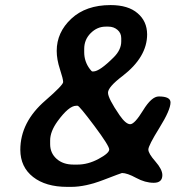

<svg xmlns="http://www.w3.org/2000/svg" viewBox="-20 -728 718 757"><path d="M344.2 -446.3H348.1Q372.6 -446.3 428.7 -502.4Q458 -531.7 458 -564.5V-577.6Q458 -597.7 443.1 -610.4Q428.2 -623 407.7 -623H396.5Q363.3 -623 337.6 -597.4Q312 -571.8 312 -535.2V-522Q312 -485.4 334 -456.1Q341.3 -446.3 344.2 -446.3ZM286.1 -311H280.3Q251.5 -311 207 -250Q177.7 -209.5 177.7 -174.3V-159.7Q177.7 -124.5 203.1 -101.8Q228.5 -79.1 269.5 -79.1H285.6Q327.1 -79.1 368.9 -101.6Q410.6 -124 410.6 -138.7Q410.6 -153.3 351.6 -232.2Q292.5 -311 286.1 -311ZM416 -708Q485.4 -708 522.5 -675.8Q559.6 -644.5 560.1 -592.8Q560.1 -502.9 462.9 -428.2Q405.8 -384.8 405.8 -362.5Q405.8 -340.3 451.7 -273.4Q476.1 -238.3 493.4 -238.3Q510.7 -238.3 544.2 -293Q577.6 -347.7 606 -347.7Q652.3 -347.7 652.3 -324.2Q652.3 -294.4 608.6 -224.1Q564.9 -153.8 564.9 -138.4Q564.9 -123 592.5 -91.6Q620.1 -60.1 620.1 -37.6Q620.1 -7.3 586.2 -7.3Q552.2 -7.3 516.8 -26.6Q481.4 -45.9 460.9 -45.9Q459 -45.9 387.9 -18.6Q316.9 8.8 260.7 8.8H245.1Q160.2 8.8 110.4 -30.3Q60.5 -69.3 60.1 -137.2Q60.1 -246.6 159.2 -332Q229 -392.6 229 -404.5Q229 -416.5 216.3 -455.1Q203.6 -493.7 203.6 -527.3Q203.6 -600.6 261.2 -654.3Q318.8 -708 416 -708Z"/></svg>

Font: Averia Sans Libre
Style: Bold Italic
Weight: 700
Italic angle: -6.90001°
Version: Version 1.002